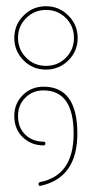

<svg xmlns="http://www.w3.org/2000/svg" viewBox="-20 -437 297 618"><path d="M111 161Q104 163 104 155Q104 151 109 149Q217 128 217 -7Q217 -146 120 -146Q85 -146 61.5 -122.5Q38 -99 38 -64Q38 -26 61.5 -3.5Q85 19 120 19Q126 19 126 25Q126 31 120 31Q81 31 53.5 5Q26 -21 26 -64Q26 -104 53.5 -131Q81 -158 120 -158Q229 -158 229 -7Q229 135 111 161ZM128 -213Q85 -213 55.5 -243Q26 -273 26 -315Q26 -357 56 -387Q86 -417 128 -417Q170 -417 200 -387Q230 -357 230 -315Q230 -272 200 -242.5Q170 -213 128 -213ZM38 -315Q38 -278 64 -251.5Q90 -225 128 -225Q166 -225 192 -251Q218 -277 218 -315Q218 -353 192 -379Q166 -405 128 -405Q91 -405 64.5 -379Q38 -353 38 -315Z"/></svg>

Font: Moirai One
Style: Regular
Weight: 400
Designer: Jiyeon Park
Foundry: JAMO
Version: Version 1.000; ttfautohint (v1.8.4.7-5d5b);gftools[0.9.29]